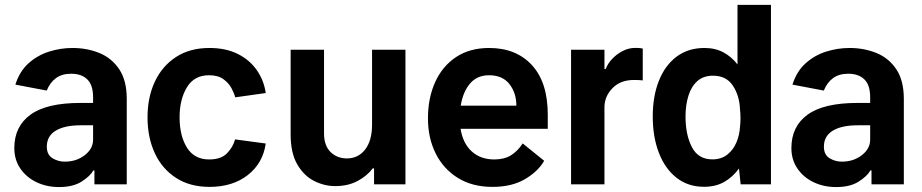

<svg xmlns="http://www.w3.org/2000/svg" viewBox="-20 -747 3736 778"><path d="M362.6 0V-56.5H358.3Q345.5 -33.4 310.7 -11.2Q275.9 11 219.5 11Q168.7 11 127.5 -8.9Q86.3 -28.8 62.1 -64.5Q38 -100.1 38 -147Q38 -234.7 103.5 -282.3Q169 -329.9 305.8 -329.9H357.2V-352.6Q357.2 -402.3 333.8 -425.2Q310.4 -448.2 268.5 -448.2Q230.8 -448.2 206.7 -430.4Q182.5 -412.6 169.4 -380L42.3 -404.1Q59.3 -458.1 95.9 -490.8Q132.5 -523.4 179.2 -538Q225.9 -552.6 273.4 -552.6Q333.1 -552.6 383.2 -532Q433.2 -511.4 463.4 -465.9Q493.6 -420.5 493.6 -346.2V0ZM357.2 -239.3H306.5Q241.8 -239.3 205.8 -217.5Q169.7 -195.7 169.7 -152.7Q169.7 -120 192.5 -106Q215.2 -92 242.5 -92Q289.8 -92 323.5 -118.3Q357.2 -144.5 357.2 -181.1Z M1056.8 -370 933.2 -352.6Q929.3 -368.3 918.1 -389.4Q907 -410.5 885.1 -426.3Q863.3 -442.1 827.1 -442.1Q766.7 -442.1 737.2 -392.9Q707.7 -343.8 707.7 -271.7Q707.7 -196.7 737.6 -148.8Q767.4 -100.9 827.4 -100.9Q876.1 -100.9 900.4 -126.4Q924.7 -152 932.5 -182.2L1056.8 -165.5Q1045.5 -85.6 984 -37.6Q922.6 10.3 829.2 10.3Q750 10.3 693.7 -25.9Q637.4 -62.1 607.6 -125.7Q577.8 -189.3 577.8 -271.7Q577.8 -353 607.6 -416.4Q637.4 -479.8 693.5 -516.2Q749.6 -552.6 828.5 -552.6Q895.6 -552.6 943.9 -528.2Q992.2 -503.9 1020.8 -462.5Q1049.4 -421.2 1056.8 -370Z M1487.6 -241.8V-545.5H1622.9V0H1495.7V-64.6H1490.1Q1467.7 -34.4 1429 -13.7Q1390.3 7.1 1338.4 7.1Q1294.4 7.1 1252.8 -13.8Q1211.3 -34.8 1184.5 -81Q1157.7 -127.1 1157.7 -202.4V-545.5H1293V-206.3Q1293 -157 1319.4 -131Q1345.9 -105.1 1385.7 -105.1Q1431.8 -105.1 1459.7 -141.3Q1487.6 -177.6 1487.6 -241.8Z M1975.9 10.3Q1893.8 10.3 1835.2 -26.1Q1776.6 -62.5 1745.4 -125.2Q1714.1 -187.9 1714.1 -267Q1714.1 -349.8 1743.3 -414.2Q1772.4 -478.7 1827.8 -515.6Q1883.2 -552.6 1962 -552.6Q2071.4 -552.6 2135.5 -483Q2199.6 -413.4 2199.6 -282V-225.1H1846.2Q1855.8 -165.8 1891.7 -133.3Q1927.6 -100.9 1982.6 -100.9Q2022.7 -100.9 2049.7 -117.2Q2076.7 -133.5 2098 -165.8L2185 -95.5Q2160.9 -52.9 2107.6 -21.3Q2054.3 10.3 1975.9 10.3ZM1961.6 -442.1Q1913 -442.1 1884.4 -408.2Q1855.8 -374.3 1846.9 -318.9H2072.4Q2072.4 -370 2044.4 -406.1Q2016.3 -442.1 1961.6 -442.1Z M2584.5 -550.1V-421.2Q2578.1 -422.2 2568 -422.6Q2557.9 -422.9 2547.9 -422.9Q2494.3 -422.9 2462.2 -390.1Q2430 -357.2 2429.3 -314.3V0H2294V-545.5H2429.3V-467.3H2434.3Q2442.1 -488.6 2460.4 -508.2Q2478.7 -527.7 2503.2 -540.3Q2527.7 -552.9 2553.6 -552.9Q2560.7 -552.9 2569.6 -552.4Q2578.5 -551.8 2584.5 -550.1Z M2625 -275.2Q2625 -357.2 2649.9 -419.7Q2674.7 -482.2 2721.6 -517.4Q2768.5 -552.6 2834.5 -552.6Q2878.2 -552.6 2911.4 -534.8Q2944.6 -517 2968.4 -485.8V-727.3H3104V0H2981.2L2974.4 -64.3Q2949.9 -30.2 2915.1 -10.1Q2880.3 9.9 2833.1 9.9Q2768.1 9.9 2721.6 -26.5Q2675.1 -62.9 2650 -127.3Q2625 -191.8 2625 -275.2ZM2757.8 -275.2Q2757.8 -200.6 2783.6 -150.9Q2809.3 -101.2 2866.5 -101.2Q2902.3 -101.2 2926.7 -120.2Q2951 -139.2 2964 -169.7Q2976.9 -200.3 2978.7 -234.7Q2980.5 -247.9 2980.5 -267.8Q2980.5 -287.6 2978.7 -301.5Q2976.9 -358.3 2950.1 -399.3Q2923.3 -440.3 2869.3 -440.3Q2829.9 -440.3 2805.4 -418.1Q2780.9 -396 2769.4 -358.5Q2757.8 -321 2757.8 -275.2Z M3511.4 0V-56.5H3507.1Q3494.3 -33.4 3459.5 -11.2Q3424.7 11 3368.3 11Q3317.5 11 3276.3 -8.9Q3235.1 -28.8 3210.9 -64.5Q3186.8 -100.1 3186.8 -147Q3186.8 -234.7 3252.3 -282.3Q3317.8 -329.9 3454.5 -329.9H3506V-352.6Q3506 -402.3 3482.6 -425.2Q3459.2 -448.2 3417.3 -448.2Q3379.6 -448.2 3355.5 -430.4Q3331.3 -412.6 3318.2 -380L3191.1 -404.1Q3208.1 -458.1 3244.7 -490.8Q3281.2 -523.4 3327.9 -538Q3374.6 -552.6 3422.2 -552.6Q3481.9 -552.6 3532 -532Q3582 -511.4 3612.2 -465.9Q3642.4 -420.5 3642.4 -346.2V0ZM3506 -239.3H3455.3Q3390.6 -239.3 3354.6 -217.5Q3318.5 -195.7 3318.5 -152.7Q3318.5 -120 3341.3 -106Q3364 -92 3391.3 -92Q3438.6 -92 3472.3 -118.3Q3506 -144.5 3506 -181.1Z"/></svg>

Font: Interface
Style: Bold
Weight: 700
Designer: Rasmus Andersson
Foundry: rsms
Version: Version 1.8